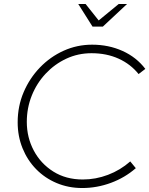

<svg xmlns="http://www.w3.org/2000/svg" viewBox="-20 -936 752 967"><path d="M394 11Q325 11 265.5 -14Q206 -39 162 -84Q118 -129 93.5 -189.5Q69 -250 69 -320Q69 -401 99 -471.5Q129 -542 181 -596Q233 -650 300.5 -680.5Q368 -711 444 -711Q527 -711 597 -679.5Q667 -648 712 -589L678 -563Q638 -613 577.5 -640.5Q517 -668 441 -668Q373 -668 314 -640.5Q255 -613 210 -565Q165 -517 140 -454.5Q115 -392 115 -322Q115 -244 150 -178Q185 -112 248.5 -72Q312 -32 397 -32Q462 -32 524 -55.5Q586 -79 636 -123L664 -89Q609 -41 538.5 -15Q468 11 394 11ZM446 -802 374 -916H411L477 -833L578 -916H620L498 -802Z"/></svg>

Font: Red Hat Display VF
Style: Italic
Weight: 300
Italic angle: -12°
Designer: Pentagram, MCKL
Foundry: Pentagram, MCKL
Version: Version 1.023